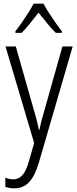

<svg xmlns="http://www.w3.org/2000/svg" viewBox="-20 -785 421 1046"><path d="M10 -532H66L163 -191Q175 -151 181 -126Q187 -101 192 -78H195Q200 -105 207.5 -133Q215 -161 224 -191L320 -532H376L192 100Q170 174 138.5 207.5Q107 241 58 241Q45 241 33 239Q21 237 9 233V183Q19 187 30 189.5Q41 192 52 192Q81 192 101.5 170Q122 148 138 92L166 -6ZM217 -765Q229 -742 247.5 -713.5Q266 -685 285 -658Q304 -631 317 -615V-606H284Q261 -628 237 -658Q213 -688 190 -716Q168 -688 143.5 -657.5Q119 -627 98 -606H64V-615Q80 -635 98.5 -661.5Q117 -688 134.5 -715.5Q152 -743 163 -765Z"/></svg>

Font: Noto Sans Gujarati UI Condensed Light
Style: Regular
Weight: 300
Width: 3
Designer: Jelle Bosma - Monotype Design Team, Universal Thirst
Foundry: Monotype Imaging Inc.
Version: Version 2.106; ttfautohint (v1.8.4.7-5d5b)